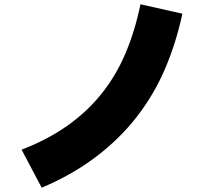

<svg xmlns="http://www.w3.org/2000/svg" viewBox="-20 -792 980 898"><path d="M81 -92Q201 -138 293.5 -203Q386 -268 454 -352.5Q522 -437 566.5 -541.5Q611 -646 637 -772L833 -728Q804 -592 752 -470.5Q700 -349 620 -246Q540 -143 429.5 -59Q319 25 175 86Z"/></svg>

Font: OA Gothic ExtraBold
Style: Regular
Weight: 800
Designer: Choi Chi-young, Lee Jaesang, Lee Juhyun, Han Dohee
Foundry: DDUNGSANG CORP.
Version: Version 1.000;Build 20210203